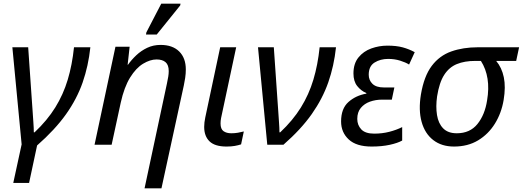

<svg xmlns="http://www.w3.org/2000/svg" viewBox="-20 -796 2875 1056"><path d="M53 210 99 -2 48 -536H135L155 -247Q157 -223 159 -190Q161 -157 163.5 -124Q166 -91 166 -68H170Q240 -134 284 -205Q328 -276 352.5 -357.5Q377 -439 387 -536H477Q466 -433 434.5 -342.5Q403 -252 343 -167.5Q283 -83 184 4L140 210Z M898 -336Q903 -359 905.5 -375Q908 -391 908 -405Q908 -439 890.5 -454Q873 -469 841 -469Q806 -469 767 -445.5Q728 -422 695.5 -369.5Q663 -317 644 -231L594 0H500L615 -539H693L682 -440H684Q703 -467 729.5 -492Q756 -517 789.5 -533Q823 -549 863 -549Q929 -549 965.5 -513Q1002 -477 1002 -414Q1002 -391 998.5 -367.5Q995 -344 991 -326L868 240H775ZM783 -606 785 -618 867 -776H973L971 -766L842 -606Z M1226 10Q1162 10 1132.5 -18.5Q1103 -47 1103 -98Q1103 -122 1109 -150L1191 -536H1279L1196 -147Q1193 -131 1193 -117Q1193 -86 1209.5 -74.5Q1226 -63 1252 -63Q1272 -63 1288.5 -66Q1305 -69 1321 -73L1306 -2Q1291 3 1271.5 6.5Q1252 10 1226 10Z M1450 0 1399 -536H1486L1506 -247Q1508 -223 1510 -190Q1512 -157 1514.5 -124Q1517 -91 1517 -68H1521Q1591 -134 1635 -205Q1679 -276 1703.5 -357.5Q1728 -439 1738 -536H1828Q1817 -433 1785.5 -343Q1754 -253 1695 -169Q1636 -85 1539 0Z M2024 10Q1940 10 1898 -29Q1856 -68 1856 -128Q1856 -199 1896.5 -235Q1937 -271 1995 -281V-284Q1965 -297 1944.5 -323Q1924 -349 1924 -392Q1924 -446 1951.5 -480Q1979 -514 2022 -529.5Q2065 -545 2111 -545Q2160 -545 2195 -535.5Q2230 -526 2261 -509L2230 -441Q2211 -453 2180.5 -462.5Q2150 -472 2115 -472Q2072 -472 2040 -452Q2008 -432 2008 -385Q2008 -355 2028.5 -335Q2049 -315 2091 -315H2149L2135 -248H2082Q2046 -248 2015 -237Q1984 -226 1964.5 -202.5Q1945 -179 1945 -142Q1945 -108 1967 -84.5Q1989 -61 2038 -61Q2082 -61 2121 -71Q2160 -81 2192 -97V-23Q2167 -9 2123.5 0.5Q2080 10 2024 10Z M2477 10Q2409 10 2363 -25.5Q2317 -61 2299 -125.5Q2281 -190 2295 -276Q2312 -377 2354.5 -433.5Q2397 -490 2462 -513Q2527 -536 2608 -536H2835L2819 -461H2709Q2740 -424 2751 -371Q2762 -318 2750 -246Q2738 -174 2702 -116Q2666 -58 2609.5 -24Q2553 10 2477 10ZM2492 -63Q2565 -63 2606 -114Q2647 -165 2659 -244Q2681 -373 2625 -461H2594Q2535 -461 2492.5 -443.5Q2450 -426 2423 -384Q2396 -342 2384 -266Q2376 -210 2383.5 -163.5Q2391 -117 2417.5 -90Q2444 -63 2492 -63Z"/></svg>

Font: Noto Sans
Style: Italic
Weight: 400
Italic angle: -12°
Designer: Monotype Design Team
Foundry: Monotype Imaging Inc.
Version: Version 2.013; ttfautohint (v1.8.4.7-5d5b)